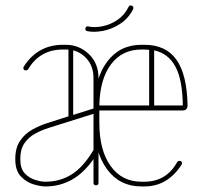

<svg xmlns="http://www.w3.org/2000/svg" viewBox="-20 -666 729 690"><path d="M334 -9Q334 0 325 0Q316 0 316 -9V-94Q280 -43 237 -19.5Q194 4 144 4H142Q126 4 100.5 -3.5Q75 -11 55 -32Q35 -53 35 -93V-96Q35 -135 52.5 -160.5Q70 -186 96.5 -200.5Q123 -215 148 -223L226 -248V-488Q222 -488 217 -488H206Q123 -488 81 -417Q78 -413 73 -413Q64 -413 64 -422Q64 -425 65 -426Q115 -505 206 -505H217Q264 -505 299 -472Q334 -439 334 -385ZM316 -385Q316 -425 295 -451Q274 -477 243 -485V-253L316 -276ZM142 -13H144Q196 -13 238 -39.5Q280 -66 316 -127V-257L154 -206Q129 -198 106 -185.5Q83 -173 68 -151.5Q53 -130 53 -96V-93Q53 -60 69 -43Q85 -26 106.5 -19.5Q128 -13 142 -13ZM633 -75Q609 -37 575.5 -16.5Q542 4 499 4H488Q410 4 364.5 -58Q319 -120 319 -224V-278Q319 -382 364.5 -443.5Q410 -505 488 -505H499Q576 -505 614 -451.5Q652 -398 654 -288Q654 -269 636 -269H337V-224Q337 -126 377.5 -69.5Q418 -13 488 -13H499Q578 -13 617 -84Q620 -88 625 -88Q634 -88 634 -79Q634 -76 633 -75ZM488 -488Q419 -488 379 -435Q339 -382 337 -287H516V-487Q508 -488 499 -488ZM637 -287Q636 -379 610.5 -426.5Q585 -474 534 -485V-287ZM442 -641Q445 -648 452 -646Q461 -644 459 -635V-634Q442 -600 412 -580.5Q382 -561 350 -555Q318 -549 294 -554Q285 -556 287 -564Q289 -573 297 -571Q319 -566 347.5 -571.5Q376 -577 401.5 -594Q427 -611 442 -641Z"/></svg>

Font: Libertine Sup Thin
Style: Regular
Weight: 100
Designer: Bastien Sozeau
Foundry: NBR — Bastien Sozeau
Version: Version 2.003; ttfautohint (v1.8.4.7-5d5b);gftools[0.9.33]